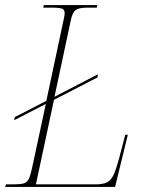

<svg xmlns="http://www.w3.org/2000/svg" viewBox="-32 -734 590 754"><path d="M-12 0 -8 -10H22Q49 -10 62 -14Q75 -18 82 -33.5Q89 -49 96 -84L148 -326L24 -262L26 -274L150 -338L219 -662Q222 -675 222 -682Q222 -698 209 -701Q196 -704 175 -704H138L140 -714H350L348 -704H311Q277 -704 264.5 -694Q252 -684 246 -654L182 -354L352 -442L351 -430L180 -342L109 -10H344Q373 -10 389 -18.5Q405 -27 415 -49.5Q425 -72 436 -113L460 -205H470L420 0Z"/></svg>

Font: Noto Serif Display SemiCondensed Thin
Style: Italic
Weight: 100
Width: 4
Italic angle: -12°
Designer: Monotype Design Team
Foundry: Monotype Imaging Inc.
Version: Version 2.009